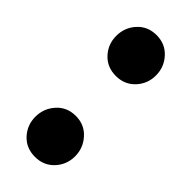

<svg xmlns="http://www.w3.org/2000/svg" viewBox="-180 -534 581 581"><g transform="rotate(45 110.0 -243.5)"><path d="M109.9 -503.9Q147 -503.9 170.9 -477.8Q194.8 -451.7 194.8 -416Q194.8 -380.4 170.9 -354.7Q147 -329.1 109.9 -329.1Q72.3 -329.1 48.6 -354.7Q24.9 -380.4 24.9 -416Q24.9 -451.7 48.6 -477.8Q72.3 -503.9 109.9 -503.9ZM109.9 -158.2Q147 -158.2 170.9 -131.8Q194.8 -105.5 194.8 -69.8Q194.8 -34.2 170.9 -8.5Q147 17.1 109.9 17.1Q72.3 17.1 48.6 -8.5Q24.9 -34.2 24.9 -69.8Q24.9 -105.5 48.6 -131.8Q72.3 -158.2 109.9 -158.2Z"/></g></svg>

Font: Fira Sans Compressed
Style: Bold
Weight: 700
Width: 1
Designer: Carrois Corporate & Edenspiekermann AG
Foundry: Carrois Corporate GbR & Edenspiekermann AG
Version: Version 4.203;PS 004.203;hotconv 1.0.88;makeotf.lib2.5.64775